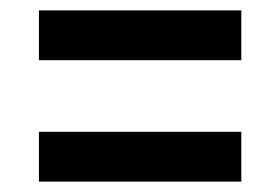

<svg xmlns="http://www.w3.org/2000/svg" viewBox="-20 -475 540 370"><path d="M55 -359V-455H445V-359ZM55 -125V-221H445V-125Z"/></svg>

Font: M PLUS Code Latin Medium
Style: Regular
Weight: 500
Designer: Coji Morishita
Foundry: UNDERFOREST DESIGN
Version: Version 1.002; ttfautohint (v1.8.3)